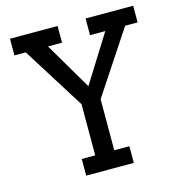

<svg xmlns="http://www.w3.org/2000/svg" viewBox="-109 -837 879 935"><g transform="rotate(-15 330.5 -370.0)"><path d="M583 -656 375 -341V-84H451V0H211V-84H279V-342L82 -656H25V-740H265V-656H194L334 -418L483 -656H406V-740H646V-656Z"/></g></svg>

Font: Arvo
Style: Regular
Weight: 400
Designer: Anton Koovit (Cyrillic Expansion: Cyreal)
Foundry: Anton Koovit, Yassin Baggar
Version: Version 3.000